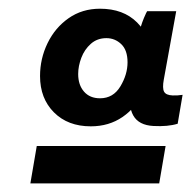

<svg xmlns="http://www.w3.org/2000/svg" viewBox="-20 -726 443 445"><path d="M65.2 -387.6H363.8L349 -301H50.4ZM283.2 -522.8 292.4 -522.4 304.2 -655.2Q307.8 -672.6 318.6 -695.6L321 -700H388.4L359.6 -541.4Q356 -521.6 360.3 -513.5Q364.6 -505.4 380.2 -504.8Q390 -504.2 403.2 -506.2L391.8 -439.2Q369 -432.2 335.6 -434Q301.6 -435.8 288.9 -458.3Q276.2 -480.8 283.2 -522.8ZM329.8 -590.2Q329.8 -549 312.6 -512.7Q295.4 -476.4 263.9 -454.8Q232.4 -433.2 190.4 -433.2Q137.4 -433.2 105.1 -465.5Q72.8 -497.8 72.8 -549.8Q72.8 -590 90.2 -625.9Q107.6 -661.8 139 -683.8Q170.4 -705.8 211.8 -705.8Q266 -705.8 297.9 -673.8Q329.8 -641.8 329.8 -590.2ZM161.2 -554.4Q161.2 -529.2 174.7 -513.7Q188.2 -498.2 211.8 -498.2Q242.4 -498.2 259 -525.8Q275.6 -553.4 275.6 -581.6Q275.6 -609.8 261 -623.7Q246.4 -637.6 226.6 -637.6Q205.4 -637.6 190.6 -624.5Q175.8 -611.4 168.5 -592.1Q161.2 -572.8 161.2 -554.4Z"/></svg>

Font: Fixel Italic Variable 20240409 Display Thin
Style: Italic
Weight: 100
Italic angle: -10°
Designer: AlfaBravo + MacPaw
Foundry: Kyrylo Tkachov, Marchela Mozhyna, Serhii Makarenko, Maria Weinstein, Zakhar Kryvoshyya
Version: Version 1.211;Glyphs 3.2 (3225)